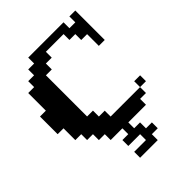

<svg xmlns="http://www.w3.org/2000/svg" viewBox="-251 -826 1153 1153"><g transform="rotate(-45 325.0 -250.0)"><path d="M250 100.1V49.8H299.8V0H200.2V-49.8H149.9V-100.1H100.1V-149.9H49.8V-250H0V-399.9H49.8V-549.8H100.1V-600.1H149.9V-649.9H200.2V-700.2H500V-649.9H549.8V-700.2H600.1V-450.2H549.8V-549.8H500V-600.1H450.2V-649.9H299.8V-600.1H250V-549.8H200.2V-200.2H250V-149.9H299.8V-100.1H549.8V-49.8H500V0H350.1V49.8H399.9V100.1H450.2V149.9H399.9V200.2H250V149.9H350.1V100.1ZM600.1 -100.1H549.8V-149.9H600.1Z"/></g></svg>

Font: Redaction 50
Style: Bold
Weight: 700
Designer: Jeremy Mickel / Forest Young
Foundry: MCKL
Version: Version 2.001;hotconv 1.0.113;makeotfexe 2.5.65598 DEVELOPME